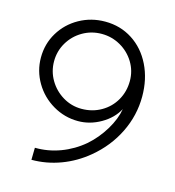

<svg xmlns="http://www.w3.org/2000/svg" viewBox="-102 -738 769 843"><g transform="rotate(15 283.0 -317.0)"><path d="M515 -376Q515 -290 476.5 -211.5Q438 -133 368 -75Q314 -30 249.5 -6Q185 18 117 18L118 -37Q177 -36 233.5 -57Q290 -78 337 -118Q379 -155 409 -204.5Q439 -254 447 -301Q423 -256 373.5 -227.5Q324 -199 270 -199Q209 -199 156 -230Q103 -261 72 -313.5Q41 -366 41 -427Q41 -489 72 -540.5Q103 -592 156.5 -622Q210 -652 274 -652Q343 -652 398 -616.5Q453 -581 484 -518Q515 -455 515 -376ZM101 -426Q101 -380 124 -341Q147 -302 186 -278.5Q225 -255 271 -255Q320 -255 360 -278Q400 -301 422.5 -340.5Q445 -380 445 -428Q445 -474 421.5 -512.5Q398 -551 358.5 -573.5Q319 -596 273 -596Q226 -596 186.5 -573Q147 -550 124 -511Q101 -472 101 -426Z"/></g></svg>

Font: Bellota
Style: Regular
Weight: 400
Designer: Kemie Guaida
Foundry: Kemie Guaida
Version: Version 4.001